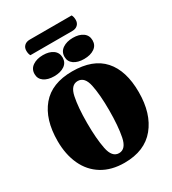

<svg xmlns="http://www.w3.org/2000/svg" viewBox="-239 -1130 1148 1278"><g transform="rotate(-30 335.0 -491.0)"><path d="M651 -339Q651 -174 570.5 -76Q490 22 335 22Q235 22 164 -21.5Q93 -65 56.5 -144Q20 -223 20 -326Q20 -492 99 -586Q178 -680 335 -680Q494 -680 572.5 -592Q651 -504 651 -339ZM420 -333Q420 -452 404 -529Q388 -606 335 -606Q282 -606 266 -529Q250 -452 250 -333Q250 -212 266 -132Q282 -52 335 -52Q388 -52 404 -132Q420 -212 420 -333ZM528 -965Q528 -941 512.5 -926.5Q497 -912 471 -912H149Q140 -927 140 -951Q140 -975 155.5 -989.5Q171 -1004 197 -1004H519Q528 -989 528 -965ZM327 -791Q327 -753 296.5 -732Q266 -711 217 -711Q169 -711 139.5 -731.5Q110 -752 110 -789Q110 -828 141.5 -849.5Q173 -871 221 -871Q269 -871 298 -850Q327 -829 327 -791ZM557 -791Q557 -753 526.5 -732Q496 -711 447 -711Q399 -711 369.5 -731.5Q340 -752 340 -789Q340 -828 371.5 -849.5Q403 -871 451 -871Q499 -871 528 -850Q557 -829 557 -791Z"/></g></svg>

Font: Sansita ExtraBold
Style: Regular
Weight: 800
Designer: Pablo Cosgaya
Foundry: Omnibus-Type
Version: Version 1.006